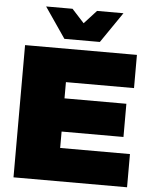

<svg xmlns="http://www.w3.org/2000/svg" viewBox="-60 -964 810 1014"><g transform="rotate(5 345.0 -457.0)"><path d="M442 -752 553 -914H413L348 -843L283 -914H143L254 -752ZM282 -176V-263H610V-439H282V-525H643V-701H50V0H652V-176Z"/></g></svg>

Font: Montserrat arm Black
Style: Regular
Weight: 900
Designer: Julieta Ulanovsky
Foundry: Julieta Ulanovsky
Version: Version 6.000;PS 006.000;hotconv 1.0.88;makeotf.lib2.5.64775